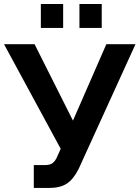

<svg xmlns="http://www.w3.org/2000/svg" viewBox="-25 -930 694 955"><path d="M178.2 -791V-910.2H289.1V-791ZM370.1 -791V-910.2H481V-791ZM143.1 4.9V-108.9H199.2Q224.1 -108.9 237.5 -119.4Q251 -129.9 261.2 -154.8L276.9 -189.9L-4.9 -710H147L337.9 -330.1L503.9 -710H648.9L366.2 -89.8Q339.8 -37.6 306.9 -16.4Q273.9 4.9 219.2 4.9Z"/></svg>

Font: Rawline
Style: Bold
Weight: 700
Designer: Matt McInerney, Pablo Impallari, Rodrigo Fuenzalida
Foundry: Matt McInerney, Pablo Impallari, Rodrigo Fuenzalida
Version: Version 4.020;PS 004.020;hotconv 1.0.88;makeotf.lib2.5.64775